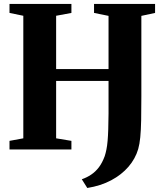

<svg xmlns="http://www.w3.org/2000/svg" viewBox="-20 -763 847 980"><path d="M425.5 196.5 397.5 152Q423.5 143 445.5 128.2Q467.5 113.5 484.8 90.8Q502 68 514.5 34Q519.5 18.5 523.2 0Q527 -18.5 529.2 -43.8Q531.5 -69 532.5 -103.2Q533.5 -137.5 534 -183.5V-350H266.5V-57L344.5 -44V0H28.5V-44L99 -57V-682.5L28.5 -697V-743H344.5V-697L266.5 -682.5V-410.5H534V-682L460 -697V-743H771.5V-697L701.5 -682V-270.5Q701.5 -200.5 700.5 -149.5Q699.5 -98.5 696 -62.8Q692.5 -27 685.5 -2.5Q671 47 635.8 88Q600.5 129 547.5 157.2Q494.5 185.5 425.5 196.5Z"/></svg>

Font: Merriweather 72pt ExtraBold
Style: Regular
Weight: 800
Version: Version 2.100